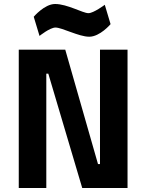

<svg xmlns="http://www.w3.org/2000/svg" viewBox="-20 -942 733 962"><path d="M505 -918C505 -918 449 -876 423 -876C395 -876 317 -922 256 -922C203 -922 149 -858 149 -858L178 -762C178 -762 230 -804 258 -804C291 -804 375 -758 427 -758C481 -758 534 -821 534 -821L505 -918ZM212 0V-573H222L392 0H619V-693H481V-120H471L307 -693H74V0Z"/></svg>

Font: RazerF5
Style: Bold
Weight: 700
Foundry: Razer Inc.
Version: Version 2